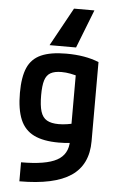

<svg xmlns="http://www.w3.org/2000/svg" viewBox="-65 -834 679 1097"><g transform="rotate(5 275.0 -285.0)"><path d="M314 -790H431L345 -570H193ZM89 111Q231 111 294 76.5Q357 42 357 -36V-467L389 -402Q353 -413 326.5 -418Q300 -423 275 -423Q235 -423 212 -410Q189 -397 179.5 -366.5Q170 -336 170 -281Q170 -222 180.5 -188Q191 -154 216 -139.5Q241 -125 284 -125Q308 -125 333 -129Q358 -133 393 -141L415 -32Q388 -27 357 -23.5Q326 -20 293 -20Q205 -20 151 -46.5Q97 -73 72.5 -131Q48 -189 48 -284Q48 -375 71.5 -428.5Q95 -482 149 -506Q203 -530 293 -530Q402 -530 480 -498V-44Q480 91 384.5 155.5Q289 220 89 220Z"/></g></svg>

Font: M PLUS Code Latin SemiExpanded SemiBold
Style: Regular
Weight: 600
Width: 6
Designer: Coji Morishita
Foundry: UNDERFOREST DESIGN
Version: Version 1.002; ttfautohint (v1.8.3)